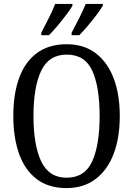

<svg xmlns="http://www.w3.org/2000/svg" viewBox="-20 -951 681 981"><path d="M320 10Q228 10 167.5 -36Q107 -82 77.5 -165Q48 -248 48 -359Q48 -470 77.5 -552Q107 -634 168 -679.5Q229 -725 321 -725Q408 -725 468.5 -679.5Q529 -634 560.5 -551.5Q592 -469 592 -358Q592 -247 560.5 -164.5Q529 -82 468 -36Q407 10 320 10ZM320 -43Q413 -43 451 -126.5Q489 -210 489 -358Q489 -507 451.5 -589.5Q414 -672 321 -672Q230 -672 190.5 -589.5Q151 -507 151 -358Q151 -210 190.5 -126.5Q230 -43 320 -43ZM346 -784Q366 -821 385 -859Q404 -897 418 -931H505V-921Q495 -904 474 -876Q453 -848 429 -819.5Q405 -791 385 -771H346ZM191 -784Q210 -821 229.5 -859Q249 -897 262 -931H350V-921Q340 -904 319 -876Q298 -848 274 -819.5Q250 -791 230 -771H191Z"/></svg>

Font: Noto Serif Sinhala Condensed
Style: Regular
Weight: 400
Width: 3
Designer: Jelle Bosma - Monotype Design Team
Foundry: Monotype Imaging Inc.
Version: Version 2.007; ttfautohint (v1.8.4.7-5d5b)